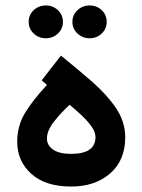

<svg xmlns="http://www.w3.org/2000/svg" viewBox="-20 -685 521 703"><path d="M151.9 -374 132.8 -391.1 203.1 -481.4Q263.7 -432.6 317.4 -385.7Q371.1 -338.9 404.8 -289.1Q438.5 -239.3 438.5 -182.1Q438.5 -98.1 383.3 -50Q328.1 -2 240.7 -2Q146 -2 94.5 -48.6Q43 -95.2 43 -166Q43 -225.6 73 -273.7Q103 -321.8 151.9 -374ZM329.6 -183.1Q329.6 -201.7 314.7 -222.4Q299.8 -243.2 277.8 -263.7Q255.9 -284.2 234.9 -301.3Q202.1 -271 177 -238.8Q151.9 -206.5 151.9 -177.7Q151.9 -152.8 174.6 -137.2Q197.3 -121.6 240.2 -121.6Q329.6 -121.6 329.6 -183.1ZM245.1 -605Q245.1 -630.4 263.7 -647.7Q282.2 -665 308.1 -665Q334.5 -665 352.5 -647.7Q370.6 -630.4 370.6 -605Q370.6 -579.6 352.5 -562.3Q334.5 -544.9 308.1 -544.9Q282.2 -544.9 263.7 -562.3Q245.1 -579.6 245.1 -605ZM85 -605Q85 -630.4 103.3 -647.7Q121.6 -665 147.9 -665Q173.8 -665 192.1 -647.7Q210.4 -630.4 210.4 -605Q210.4 -579.6 192.1 -562.3Q173.8 -544.9 147.9 -544.9Q121.6 -544.9 103.3 -562.3Q85 -579.6 85 -605Z"/></svg>

Font: Vazirmatn RD FD SemiBold
Style: Regular
Weight: 600
Designer: Saber Rastikerdar
Foundry: Saber Rastikerdar
Version: Version 33.003